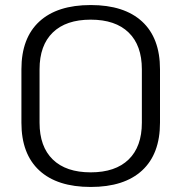

<svg xmlns="http://www.w3.org/2000/svg" viewBox="-20 -731 720 762"><path d="M65 -244V-456Q65 -580 136 -645.5Q207 -711 340 -711Q473 -711 544 -645.5Q615 -580 615 -456V-244Q615 -120 544 -54.5Q473 11 340 11Q207 11 136 -54.5Q65 -120 65 -244ZM543 -244V-456Q543 -551 490.5 -602Q438 -653 340 -653Q242 -653 189.5 -602Q137 -551 137 -456V-244Q137 -149 189.5 -98Q242 -47 340 -47Q438 -47 490.5 -98Q543 -149 543 -244Z"/></svg>

Font: KoHo
Style: Regular
Weight: 400
Version: Version 1.000; ttfautohint (v1.6)